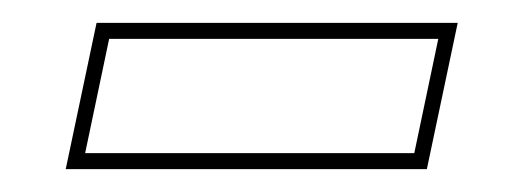

<svg xmlns="http://www.w3.org/2000/svg" viewBox="-20 -386 458 168"><path d="M37.5 -238 64.5 -366H380.5L353.5 -238ZM54.5 -252H342.5L363.5 -352H75.5Z"/></svg>

Font: Tourney Thin
Style: Italic
Weight: 100
Italic angle: -12°
Designer: Tyler Finck
Foundry: Etcetera Type Co
Version: Version 1.015